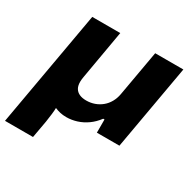

<svg xmlns="http://www.w3.org/2000/svg" viewBox="-175 -684 1030 1033"><g transform="rotate(30 339.5 -167.5)"><path d="M-16 192 111 -527H285L233 -228Q231 -218 230 -209Q229 -200 229 -192Q229 -168 238 -152.5Q247 -137 264.5 -129Q282 -121 307 -121Q334 -121 358 -129.5Q382 -138 401.5 -154Q421 -170 434 -193Q447 -216 452 -244L502 -527H677L584 0H444V-82H436Q413 -51 384 -30.5Q355 -10 323 0Q291 10 259 10Q238 10 220.5 6Q203 2 187 -5Q187 10 184 35Q181 60 177 86L158 192Z"/></g></svg>

Font: Archivo SemiExpanded ExtraBold
Style: Italic
Weight: 800
Width: 6
Italic angle: -10°
Designer: Hector Gatti
Foundry: Omnibus-Type
Version: Version 2.001